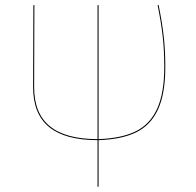

<svg xmlns="http://www.w3.org/2000/svg" viewBox="-20 -537 763 748"><path d="M364 9V190L360 191V9Q234 9 171.5 -42Q109 -93 109 -197L110 -517H114L113 -197Q113 -95 174.5 -45Q236 5 360 5V-517H364V5Q452 2 508 -25Q564 -52 592 -113Q620 -174 620 -276Q620 -340 614 -394Q608 -448 594 -517H598Q612 -448 618 -394Q624 -340 624 -276Q624 -172 595.5 -110.5Q567 -49 510.5 -21.5Q454 6 364 9Z"/></svg>

Font: FiraGO Four
Style: Regular
Weight: 100
Designer: bBox Type
Foundry: bBox Type GmbH
Version: Version 1.001